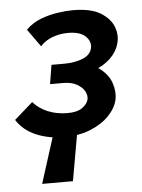

<svg xmlns="http://www.w3.org/2000/svg" viewBox="-60 -472 506 683"><g transform="rotate(-5 192.5 -131.0)"><path d="M63 172 126 -26H208L173 172ZM154 13Q101 13 56 -6Q11 -25 -13 -63L53 -121Q74 -97 105.5 -84Q137 -71 175 -71Q210 -71 228 -84Q246 -97 250 -113Q253 -128 244.5 -143Q236 -158 217 -168.5Q198 -179 169 -179H122L133 -247H180Q218 -247 247 -259.5Q276 -272 279 -299Q281 -321 261.5 -338Q242 -355 201 -355Q173 -355 146.5 -345.5Q120 -336 102 -316L57 -379Q80 -402 110 -413.5Q140 -425 171 -429.5Q202 -434 225 -434Q290 -434 324.5 -412.5Q359 -391 370 -361Q381 -331 373 -303Q365 -273 341 -250Q317 -227 281.5 -214Q246 -201 204 -201L209 -242Q268 -242 300.5 -219Q333 -196 344 -164Q355 -132 349 -104Q343 -75 317.5 -48Q292 -21 250.5 -4Q209 13 154 13Z"/></g></svg>

Font: Ysabeau Infant
Style: Bold Italic
Weight: 700
Italic angle: -12°
Designer: Christian Thalmann (Catharsis Fonts)
Version: Version 2.001;gftools[0.9.30]; featfreeze: ss01,ss02,lnum